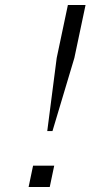

<svg xmlns="http://www.w3.org/2000/svg" viewBox="-20 -752 364 772"><path d="M95 0 113 -86H198L180 0ZM279 -519 191 -225H170L208 -519L253 -732H324Z"/></svg>

Font: Afta sans
Style: Italic
Weight: 400
Italic angle: -12°
Designer: par.qink
Foundry: Oriol Esparraguera Font
Version: Version 1.000